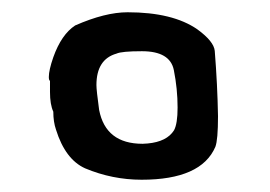

<svg xmlns="http://www.w3.org/2000/svg" viewBox="-20 -750 440 313"><path d="M220.7 -516.1Q252 -519 263.7 -537.6Q269.5 -548.3 269.5 -574.7Q269.5 -605 263.4 -635.7Q257.3 -666.5 211.4 -666.5Q178.2 -666.5 169.9 -662.6Q137.2 -653.3 137.2 -611.3Q137.2 -603 141.6 -570.8Q152.3 -515.6 212.4 -515.6ZM210.9 -457Q163.1 -457 118.7 -475.6Q86.4 -490.2 71.3 -538.6Q66.9 -551.3 66.9 -567.9Q61.5 -579.6 61.5 -600.1V-618.2Q59.6 -619.1 59.6 -624.5Q59.6 -635.7 66.9 -656.7Q80.1 -693.8 102.5 -708.5Q151.4 -730 188 -730Q261.7 -730 301.8 -702.1Q328.6 -682.6 330.1 -667Q334.5 -611.8 335.4 -560.5Q335.4 -522 331.1 -510.7Q308.1 -457 210.9 -457Z"/></svg>

Font: Kurland
Style: Regular
Weight: 400
Designer: GGBot
Version: 0.22